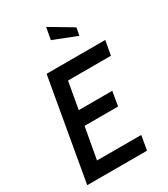

<svg xmlns="http://www.w3.org/2000/svg" viewBox="-226 -1048 1009 1151"><g transform="rotate(-30 278.0 -472.5)"><path d="M441 0H27L150 -700H556L538 -601H241L208 -415H440L423 -316H191L152 -99H458ZM434 -799 273 -862 288 -945 444 -852Z"/></g></svg>

Font: Cabin
Style: Medium Italic
Weight: 500
Designer: Pablo Impallari
Foundry: Pablo Impallari. www.impallari.com Igino Marini. www.ikern.com
Version: Version 1.005